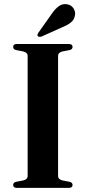

<svg xmlns="http://www.w3.org/2000/svg" viewBox="-20 -914 417 934"><path d="M262.5 -58Q262.5 -41 285 -36L319 -29.5Q333 -26 333 -14Q333 0 314.5 0H62.5Q44 0 44 -14Q44 -26 58 -29.5L92 -36Q114.5 -41 114.5 -58V-642Q114.5 -659 92 -664L58 -670.5Q44 -674 44 -686Q44 -700 62.5 -700H314.5Q333 -700 333 -686Q333 -674 319 -670.5L285 -664Q262.5 -659 262.5 -642ZM231.5 -846.5Q248 -870.5 265.5 -883.5Q283 -896.5 304.5 -893.5Q326 -890.5 336.8 -874.5Q347.5 -858.5 345 -842Q342 -818.5 325 -805Q308 -791.5 283 -781.5L181.5 -736Q177 -734.5 172 -734.8Q167 -735 164 -738Q159.5 -744 166.5 -754.5Z"/></svg>

Font: Fraunces 72pt S000 SemiBold
Style: Regular
Weight: 600
Version: Version 1.000; ttfautohint (v1.8.3)